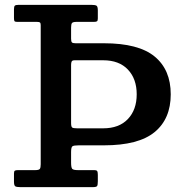

<svg xmlns="http://www.w3.org/2000/svg" viewBox="-20 -770 760 790"><path d="M272.5 -144V-101.5Q272.5 -81 277 -75.5Q281.5 -70 301.5 -70H366.5Q378 -70 380.2 -65.8Q382.5 -61.5 382.5 -50V-24Q382.5 -9 379.5 -4.5Q376.5 0 361.5 0H64.5Q49 0 43.2 -3.2Q37.5 -6.5 37.5 -23V-56Q37.5 -65 40.8 -67.5Q44 -70 53.5 -70H124.5Q140 -70 143.8 -75Q147.5 -80 147.5 -94V-667Q147.5 -675.5 144 -677.8Q140.5 -680 131.5 -680H50Q41 -680 39.2 -683.8Q37.5 -687.5 37.5 -696.5V-732Q37.5 -743.5 41.2 -746.8Q45 -750 56 -750H355.5Q371 -750 376.8 -746.8Q382.5 -743.5 382.5 -727V-694Q382.5 -685 379.2 -682.5Q376 -680 366.5 -680H295.5Q280 -680 276.2 -675.2Q272.5 -670.5 272.5 -656V-611Q272.5 -599 276 -595.5Q279.5 -592 291 -592H407.5Q550 -592 616.2 -537.5Q682.5 -483 682.5 -382Q682.5 -281 616.2 -226.5Q550 -172 407.5 -172H304.5Q284 -172 278.2 -168.2Q272.5 -164.5 272.5 -144ZM297.5 -242H404.5Q470 -242 506.2 -280.2Q542.5 -318.5 542.5 -382Q542.5 -445.5 506.2 -483.8Q470 -522 404.5 -522H287Q277.5 -522 275 -517.2Q272.5 -512.5 272.5 -502.5V-264Q272.5 -248.5 277.2 -245.2Q282 -242 297.5 -242Z"/></svg>

Font: Besley SemiBold
Style: Regular
Weight: 600
Designer: Owen Earl
Foundry: indestructible type*
Version: Version 2.001; ttfautohint (v1.8.3)